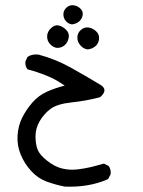

<svg xmlns="http://www.w3.org/2000/svg" viewBox="-20 -393 540 726"><path d="M224.6 312.5Q189.5 305.7 156.2 293.5Q123 281.2 97.7 253.4Q72.3 225.6 58.1 190.9Q43.9 156.2 46.4 119.1Q48.8 82 64 51.8Q79.1 21.5 102.5 -5.4Q126 -32.2 157.7 -46.4Q189.5 -60.5 224.6 -69.3Q191.4 -92.8 156.2 -106.9Q121.1 -121.1 84 -130.9Q74.2 -142.6 76.2 -161.1L84 -177.7Q100.6 -189.5 126 -186.5Q188.5 -169.9 245.1 -138.7Q301.8 -107.4 356.4 -74.2Q392.6 -54.7 358.4 -25.4Q306.6 -11.7 251.5 -5.9Q196.3 0 171.4 18.6Q146.5 37.1 130.4 64.5Q114.3 91.8 114.3 122.1Q114.3 152.3 122.1 172.4Q129.9 192.4 158.2 214.8Q186.5 237.3 214.8 244.1Q243.2 251 272.5 247.6Q301.8 244.1 325.7 238.3Q349.6 232.4 373 225.6L390.6 234.4Q400.4 247.1 398.4 265.6L388.7 284.2Q351.6 300.8 310.1 307.6Q268.6 314.5 224.6 312.5ZM311.5 -206.1Q295.9 -208 284.2 -221.2Q272.5 -234.4 272.5 -251Q272.5 -267.6 285.2 -279.3Q297.9 -291 314 -289.1Q330.1 -287.1 343.3 -274.9Q356.4 -262.7 354.5 -245.1Q352.5 -227.5 340.3 -217.8Q328.1 -208 311.5 -206.1ZM196.3 -211.9Q182.6 -212.9 170.4 -225.1Q158.2 -237.3 158.2 -254.9Q158.2 -272.5 172.4 -286.1Q186.5 -299.8 201.2 -296.9Q215.8 -293.9 229.5 -280.8Q243.2 -267.6 239.7 -250Q236.3 -232.4 224.6 -222.2Q212.9 -211.9 196.3 -211.9ZM252 -300.8Q238.3 -302.7 229 -313.5Q219.7 -324.2 219.7 -338.9Q219.7 -353.5 231.4 -364.3Q243.2 -375 258.3 -373Q273.4 -371.1 284.2 -360.4Q294.9 -349.6 292.5 -335.4Q290 -321.3 279.3 -312Q268.6 -302.7 252 -300.8Z"/></svg>

Font: JasonHandwriting4
Style: Regular
Weight: 400
Version: Version 1.01.21